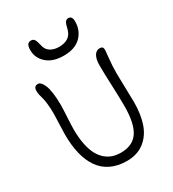

<svg xmlns="http://www.w3.org/2000/svg" viewBox="-232 -1110 1127 1250"><g transform="rotate(-30 331.5 -485.5)"><path d="M335.9 -786.1Q254.4 -786.1 208.7 -826.7Q163.1 -867.2 163.1 -925.8Q163.1 -954.6 171.6 -966.8Q180.2 -979 198.2 -979Q214.4 -979 222.9 -967Q231.4 -955.1 238.8 -920.9Q245.6 -885.7 272 -868.4Q298.3 -851.1 336.9 -851.1Q422.9 -851.1 440.9 -921.9Q449.2 -959 457.5 -971.4Q465.8 -983.9 481 -983.9Q509.8 -983.9 509.8 -943.8Q509.8 -875.5 465.1 -830.8Q420.4 -786.1 335.9 -786.1ZM349.1 13.2Q280.8 13.2 229.5 -11.7Q178.2 -36.6 146.5 -83Q114.7 -129.4 99.4 -192.9Q84 -256.3 84 -336.9Q84 -366.2 86.4 -418.9Q88.9 -471.7 88.9 -488.8Q88.9 -532.7 85.2 -565.7Q81.5 -598.6 76.9 -613.8Q72.3 -628.9 68.6 -645Q64.9 -661.1 64.9 -675.8Q64.9 -711.9 95.2 -711.9Q106.4 -711.9 116.9 -701.4Q127.4 -690.9 136.7 -669.2Q146 -647.5 151.6 -608.4Q157.2 -569.3 157.2 -518.1Q157.2 -492.7 153.6 -430.4Q149.9 -368.2 149.9 -338.9Q149.9 -276.4 159.7 -227.5Q169.4 -178.7 186.5 -146.2Q203.6 -113.8 228.3 -92.5Q252.9 -71.3 280.8 -62.3Q308.6 -53.2 341.8 -53.2Q431.2 -53.2 471.7 -114Q512.2 -174.8 512.2 -305.2Q512.2 -368.2 508.1 -462.9Q503.9 -557.6 503.9 -615.2Q503.9 -661.1 518.8 -686.5Q533.7 -711.9 560.1 -711.9Q573.2 -711.9 579.6 -705.8Q585.9 -699.7 585.9 -684.1Q585.9 -674.3 580.1 -623.8Q574.2 -573.2 574.2 -511.2Q574.2 -476.6 576.7 -405.8Q579.1 -335 579.1 -297.9Q579.1 -203.6 555.2 -135.3Q531.2 -66.9 478.8 -26.9Q426.3 13.2 349.1 13.2Z"/></g></svg>

Font: Shantell Sans Normal
Style: Regular
Weight: 300
Designer: Stephen Nixon, Anya Danilova, Shantell Martin
Foundry: Arrow Type
Version: Version 1.006;[559af2be0]